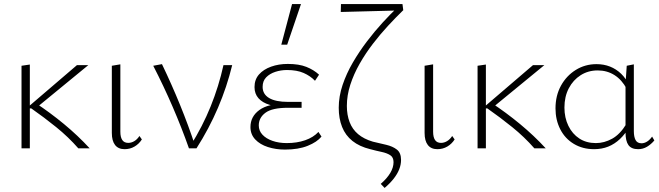

<svg xmlns="http://www.w3.org/2000/svg" viewBox="-20 -731 3246 946"><path d="M366 0Q317 -56 257 -104.5Q197 -153 134 -197H122V-207L359 -410H415L153 -195V-225Q226 -177 295 -120Q364 -63 422 0ZM86 0V-407L127 -413V0Z M594 4Q563 4 547 -16.5Q531 -37 531 -76V-407L573 -414V-82Q573 -55 582.5 -41Q592 -27 612 -27Q627 -27 641.5 -35.5Q656 -44 667 -61L679 -44Q665 -22 643 -9Q621 4 594 4Z M911 0Q875 -102 831 -204Q787 -306 735 -407L778 -415Q826 -315 867 -214.5Q908 -114 941 -14H919Q978 -108 1018 -207Q1058 -306 1081 -410H1124Q1098 -303 1054 -200Q1010 -97 948 0Z M1384 6Q1339 6 1300 -6.5Q1261 -19 1237.5 -44Q1214 -69 1214 -105Q1214 -157 1258 -189Q1302 -221 1392 -221V-204Q1344 -204 1308.5 -214.5Q1273 -225 1253.5 -247Q1234 -269 1234 -302Q1234 -339 1256 -364Q1278 -389 1315.5 -402.5Q1353 -416 1398 -416Q1453 -416 1489.5 -401.5Q1526 -387 1552 -363L1532 -333Q1509 -357 1476 -371.5Q1443 -386 1394 -386Q1364 -386 1336.5 -377Q1309 -368 1291.5 -350Q1274 -332 1274 -303Q1274 -267 1306 -248Q1338 -229 1399 -229H1466V-200H1399Q1321 -200 1288 -175.5Q1255 -151 1255 -113Q1255 -87 1273 -67.5Q1291 -48 1322.5 -37Q1354 -26 1393 -26Q1443 -26 1483.5 -40Q1524 -54 1549 -81L1564 -58Q1542 -31 1496 -12.5Q1450 6 1384 6ZM1366 -511 1419 -711H1463L1395 -511Z M1875 195 1856 175Q1887 148 1903 121Q1919 94 1919 68Q1919 44 1902.5 33.5Q1886 23 1860 17.5Q1834 12 1804 4Q1751 -9 1716.5 -36.5Q1682 -64 1665.5 -105.5Q1649 -147 1649 -200Q1649 -256 1668 -312.5Q1687 -369 1718.5 -423Q1750 -477 1788 -527Q1826 -577 1865.5 -620Q1905 -663 1939 -695L1966 -680Q1931 -646 1892.5 -604.5Q1854 -563 1817.5 -515.5Q1781 -468 1752 -417Q1723 -366 1706 -313.5Q1689 -261 1689 -209Q1689 -165 1702.5 -129.5Q1716 -94 1744.5 -70Q1773 -46 1817 -33Q1851 -25 1883 -17.5Q1915 -10 1935.5 6Q1956 22 1956 57Q1956 80 1947 103Q1938 126 1920 149Q1902 172 1875 195ZM1659 -672 1660 -711H1963L1967 -680Z M2135 4Q2104 4 2088 -16.5Q2072 -37 2072 -76V-407L2114 -414V-82Q2114 -55 2123.5 -41Q2133 -27 2153 -27Q2168 -27 2182.5 -35.5Q2197 -44 2208 -61L2220 -44Q2206 -22 2184 -9Q2162 4 2135 4Z M2613 0Q2564 -56 2504 -104.5Q2444 -153 2381 -197H2369V-207L2606 -410H2662L2400 -195V-225Q2473 -177 2542 -120Q2611 -63 2669 0ZM2333 0V-407L2374 -413V0Z M2907 4Q2851 4 2807.5 -22Q2764 -48 2740.5 -94Q2717 -140 2717 -197Q2717 -260 2744 -309Q2771 -358 2817 -386.5Q2863 -415 2919 -415Q2955 -415 2985.5 -403Q3016 -391 3040.5 -367.5Q3065 -344 3081 -308L3068 -293Q3044 -338 3007.5 -361Q2971 -384 2925 -384Q2878 -384 2841 -360.5Q2804 -337 2782.5 -296Q2761 -255 2761 -201Q2761 -151 2780.5 -111Q2800 -71 2834.5 -48.5Q2869 -26 2916 -26Q2957 -26 2996 -47.5Q3035 -69 3066 -120L3083 -109Q3061 -71 3034.5 -46Q3008 -21 2976.5 -8.5Q2945 4 2907 4ZM3124 4Q3091 4 3076.5 -16Q3062 -36 3062 -78V-319L3068 -407L3103 -414V-85Q3103 -57 3111.5 -41Q3120 -25 3141 -25Q3154 -25 3167.5 -33Q3181 -41 3193 -58L3204 -39Q3188 -20 3168 -8Q3148 4 3124 4Z"/></svg>

Font: Ysabeau Infant ExtraLight
Style: Regular
Weight: 250
Designer: Christian Thalmann (Catharsis Fonts)
Version: Version 2.001;gftools[0.9.30]; featfreeze: ss01,ss02,lnum